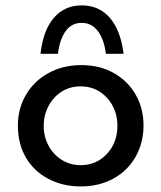

<svg xmlns="http://www.w3.org/2000/svg" viewBox="-20 -667 585 697"><path d="M275.4 -430.7Q341.8 -430.7 393.1 -401.9Q444.3 -373 472.7 -323.2Q501 -273.4 501 -210.9Q501 -149.4 472.7 -98.6Q444.3 -47.9 392.1 -19Q339.8 9.8 273.4 9.8Q208 9.8 155.8 -17.6Q103.5 -44.9 74.2 -94.7Q44.9 -144.5 44.9 -210.9Q44.9 -272.5 74.2 -322.8Q103.5 -373 156.2 -401.9Q209 -430.7 275.4 -430.7ZM272.5 -67.4Q330.1 -67.4 368.2 -108.4Q406.2 -149.4 406.2 -210Q406.2 -270.5 368.2 -312Q330.1 -353.5 272.5 -353.5Q234.4 -353.5 204.1 -334.5Q173.8 -315.4 156.2 -282.2Q138.7 -249 138.7 -210Q138.7 -170.9 156.2 -138.2Q173.8 -105.5 204.6 -86.4Q235.4 -67.4 272.5 -67.4ZM428.7 -471.7H364.3Q358.4 -522.5 335.9 -553.2Q313.5 -584 276.4 -584Q239.3 -584 217.8 -553.2Q196.3 -522.5 190.4 -471.7H127Q136.7 -557.6 175.8 -602.5Q214.8 -647.5 276.4 -647.5Q339.8 -647.5 378.9 -602.1Q418 -556.6 428.7 -471.7Z"/></svg>

Font: Josefin Sans CFJ
Style: Regular
Weight: 400
Designer: Santiago Orozco
Foundry: Typemade
Version: Version 2.000